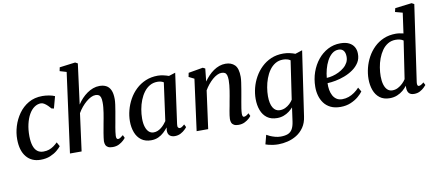

<svg xmlns="http://www.w3.org/2000/svg" viewBox="-86 -1167 4036 1768"><g transform="rotate(-10 1931.5 -283.5)"><path d="M212 10Q128 10 79.8 -48.2Q31.5 -106.5 31 -212.5Q30.5 -272 49.2 -333.8Q68 -395.5 105.2 -448.2Q142.5 -501 198.2 -533.2Q254 -565.5 328 -565.5Q356 -565.5 388.5 -560Q421 -554.5 443.5 -544L413.5 -433.5L392 -438Q380 -452.5 364.8 -467.2Q349.5 -482 333.8 -491.8Q318 -501.5 304 -501.5Q270.5 -501.5 241.5 -481.2Q212.5 -461 191.2 -423.5Q170 -386 158 -334.5Q146 -283 146.5 -221Q147.5 -166 159.5 -130.5Q171.5 -95 194.2 -77.5Q217 -60 250 -60Q280.5 -60 303.8 -68.2Q327 -76.5 346.5 -90.2Q366 -104 384.5 -122L406 -83Q393 -65.5 366.8 -43.8Q340.5 -22 302 -6Q263.5 10 212 10Z M886.5 10Q859 10 843.2 1.8Q827.5 -6.5 821 -21.5Q814.5 -36.5 814.5 -57.5Q815.5 -72 818 -91.2Q820.5 -110.5 824.2 -132.5Q828 -154.5 832.2 -177Q836.5 -199.5 840 -220.5Q844 -241.5 848.5 -265.8Q853 -290 856.8 -315.2Q860.5 -340.5 863 -365Q865.5 -389.5 865 -411.5Q865 -442 859 -458.8Q853 -475.5 841.2 -482.2Q829.5 -489 811 -489Q791 -489 768.5 -478Q746 -467 723 -447.5Q700 -428 679.2 -403Q658.5 -378 642.5 -350L596 0H487L587.5 -745L525 -763.5L532 -798L679.5 -817L702.5 -804.5L653.5 -428.5Q672 -457 695.2 -481.8Q718.5 -506.5 745.2 -525.2Q772 -544 801.5 -554.8Q831 -565.5 862 -565.5Q898 -565.5 924.5 -551.8Q951 -538 965.5 -506.5Q980 -475 980 -421.5Q980 -401.5 975.8 -370.8Q971.5 -340 965.8 -306.8Q960 -273.5 955 -246.5Q952 -227.5 948 -206.2Q944 -185 940.2 -163.8Q936.5 -142.5 934 -122.8Q931.5 -103 930.5 -86.5Q930 -69.5 934.8 -62Q939.5 -54.5 947 -54.5Q957 -54.5 967.8 -61Q978.5 -67.5 996 -82L1008.5 -54.5Q1004 -47.5 987.8 -32Q971.5 -16.5 946 -3.2Q920.5 10 886.5 10Z M1505.5 -95Q1502 -72 1508.8 -63.5Q1515.5 -55 1524.5 -55Q1533 -55 1543.5 -61.2Q1554 -67.5 1569 -81L1582.5 -54Q1578 -47 1562.2 -31.5Q1546.5 -16 1522 -3Q1497.5 10 1467 10Q1437.5 10 1419.5 -5.2Q1401.5 -20.5 1401.5 -53.5L1405 -82Q1388 -60 1365.5 -38.8Q1343 -17.5 1313.2 -3.8Q1283.5 10 1245.5 10Q1190.5 10 1154 -17.2Q1117.5 -44.5 1099.8 -91.2Q1082 -138 1082 -196Q1082 -247 1095.8 -299.2Q1109.5 -351.5 1136 -399.2Q1162.5 -447 1202 -484.5Q1241.5 -522 1293 -543.8Q1344.5 -565.5 1407 -565.5Q1431 -565.5 1459.5 -559.2Q1488 -553 1509 -545L1570.5 -564.5ZM1452 -495.5Q1439.5 -503.5 1424.8 -507Q1410 -510.5 1393.5 -510.5Q1354 -510.5 1322.5 -492.2Q1291 -474 1267.5 -442.5Q1244 -411 1228.2 -371Q1212.5 -331 1204.8 -287.2Q1197 -243.5 1197 -201Q1197 -154 1207.8 -122Q1218.5 -90 1237 -73.8Q1255.5 -57.5 1280.5 -57.5Q1301 -57.5 1319.2 -65.2Q1337.5 -73 1353 -85.5Q1368.5 -98 1381.2 -112.8Q1394 -127.5 1403.5 -141.5Z M1837.5 -435Q1856.5 -462 1879 -485.8Q1901.5 -509.5 1927.5 -527.5Q1953.5 -545.5 1981.8 -555.5Q2010 -565.5 2040 -565.5Q2093.5 -565.5 2125.8 -533.8Q2158 -502 2158 -422Q2158 -401.5 2153.5 -370.8Q2149 -340 2143.5 -306.8Q2138 -273.5 2133 -246.5Q2128.5 -221 2123.2 -192.2Q2118 -163.5 2113.8 -135.8Q2109.5 -108 2109 -86.5Q2109 -69.5 2113 -62.2Q2117 -55 2123.5 -55Q2133 -55 2144 -60.5Q2155 -66 2170 -79.5L2182.5 -52.5Q2178.5 -45.5 2162.5 -30.5Q2146.5 -15.5 2121.2 -2.8Q2096 10 2062.5 10Q2036 10 2020.5 1.5Q2005 -7 1998.5 -22.2Q1992 -37.5 1992.5 -57.5Q1993 -72 1995.5 -91.2Q1998 -110.5 2002.2 -132.5Q2006.5 -154.5 2010.8 -177Q2015 -199.5 2018.5 -220.5Q2022.5 -241.5 2027 -265.8Q2031.5 -290 2035.2 -315.2Q2039 -340.5 2041.5 -365Q2044 -389.5 2044 -411.5Q2043.5 -442 2038 -458.8Q2032.5 -475.5 2020.5 -482.2Q2008.5 -489 1988.5 -489Q1969.5 -489 1947.8 -478.2Q1926 -467.5 1904.5 -448.8Q1883 -430 1863 -405.5Q1843 -381 1827.5 -354L1779.5 0H1671.5L1735.5 -479.5L1685 -504.5L1692.5 -542L1828.5 -565.5L1850 -554.5Z M2669 37.5Q2661 97.5 2632.8 138.5Q2604.5 179.5 2564.8 204Q2525 228.5 2480.2 239.2Q2435.5 250 2393.5 250Q2370.5 250 2347 247Q2323.5 244 2304 239.2Q2284.5 234.5 2274 230L2296.5 144Q2306.5 150.5 2327 159.8Q2347.5 169 2373.5 176.2Q2399.5 183.5 2426 183.5Q2466 183.5 2492.5 173.2Q2519 163 2534.5 137.2Q2550 111.5 2556.5 66L2574.5 -63Q2558 -44.5 2535.8 -27.8Q2513.5 -11 2485.2 -0.5Q2457 10 2424 10Q2367 10 2330.2 -17.2Q2293.5 -44.5 2275.8 -91.5Q2258 -138.5 2258 -197.5Q2258 -248 2271.2 -300Q2284.5 -352 2311 -399.5Q2337.5 -447 2376.5 -484.5Q2415.5 -522 2466.2 -543.8Q2517 -565.5 2580 -565.5Q2610 -565.5 2640.2 -558.8Q2670.5 -552 2691 -543.5L2757.5 -565ZM2637 -492.5Q2623.5 -502 2605.8 -506.5Q2588 -511 2569 -511Q2527.5 -511 2495.5 -491.5Q2463.5 -472 2440.5 -439.2Q2417.5 -406.5 2402.8 -366.2Q2388 -326 2381 -283.5Q2374 -241 2374 -202.5Q2374 -168 2379.8 -141Q2385.5 -114 2396.8 -95.2Q2408 -76.5 2424 -66.8Q2440 -57 2460 -57Q2488 -57 2511.8 -68.2Q2535.5 -79.5 2554 -97Q2572.5 -114.5 2584 -133.5Z M3228.5 -97Q3215 -77 3185.2 -51.5Q3155.5 -26 3112.8 -7.8Q3070 10.5 3017 10.5Q2962.5 10.5 2924.2 -8.2Q2886 -27 2862.5 -59Q2839 -91 2828.2 -130.8Q2817.5 -170.5 2818 -211.5Q2818.5 -284.5 2841.2 -348.8Q2864 -413 2904 -462Q2944 -511 2997.5 -539Q3051 -567 3114 -567Q3163.5 -567 3195.2 -551Q3227 -535 3242.5 -507.5Q3258 -480 3258 -445.5Q3259 -398.5 3236.5 -363Q3214 -327.5 3177.2 -301.8Q3140.5 -276 3097 -259.5Q3053.5 -243 3011 -235Q2968.5 -227 2935.5 -226Q2934 -193.5 2939.2 -163.2Q2944.5 -133 2957.5 -109Q2970.5 -85 2992 -71Q3013.5 -57 3044.5 -57Q3076 -57 3104.8 -67.2Q3133.5 -77.5 3159 -95.5Q3184.5 -113.5 3205.5 -136.5ZM3089 -512.5Q3053.5 -512.5 3026.5 -490Q2999.5 -467.5 2980.5 -431.5Q2961.5 -395.5 2950.8 -354.2Q2940 -313 2937 -275Q2963.5 -276 2993 -283.5Q3022.5 -291 3050.5 -304.8Q3078.5 -318.5 3101.5 -337.8Q3124.5 -357 3137.8 -382Q3151 -407 3150.5 -437Q3150 -474.5 3133.8 -493.5Q3117.5 -512.5 3089 -512.5Z M3745.5 -91Q3743.5 -73.5 3747 -64.2Q3750.5 -55 3759.5 -55Q3769 -55 3779.8 -60.8Q3790.5 -66.5 3806 -79.5L3819.5 -53Q3814 -46 3798.8 -31Q3783.5 -16 3759.8 -3Q3736 10 3704.5 10Q3673 10 3657.2 -6.5Q3641.5 -23 3640.5 -56V-77.5Q3625.5 -56.5 3601.8 -36.2Q3578 -16 3546.5 -3Q3515 10 3477 10Q3420.5 10 3384.2 -17.8Q3348 -45.5 3330.8 -92.5Q3313.5 -139.5 3313.5 -197.5Q3313.5 -248 3326.5 -300Q3339.5 -352 3365.2 -399.5Q3391 -447 3429.5 -484.5Q3468 -522 3519 -543.8Q3570 -565.5 3633.5 -565.5Q3649.5 -565.5 3668.2 -562.5Q3687 -559.5 3703.5 -555.5L3730 -745L3661 -763.5L3669.5 -798L3825.5 -817L3848.5 -804.5ZM3693.5 -491Q3679 -501.5 3660.2 -506Q3641.5 -510.5 3622 -510.5Q3580.5 -510.5 3548.8 -491.2Q3517 -472 3494.2 -439.5Q3471.5 -407 3456.5 -366.8Q3441.5 -326.5 3434.8 -284Q3428 -241.5 3428 -202.5Q3428 -158 3438 -125Q3448 -92 3467 -74.5Q3486 -57 3513 -57Q3541 -57 3565.5 -69.8Q3590 -82.5 3609.5 -101.5Q3629 -120.5 3640.5 -139Z"/></g></svg>

Font: Merriweather 24pt Medium
Style: Italic
Weight: 500
Italic angle: -7.8°
Version: Version 2.101